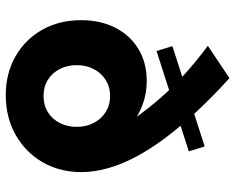

<svg xmlns="http://www.w3.org/2000/svg" viewBox="-95 -705 816 666"><g transform="rotate(90 313.0 -372.0)"><path d="M310 16Q387 16 447.5 -18Q508 -52 542.5 -111.5Q577 -171 577 -246Q577 -289 564 -336.5Q551 -384 525 -433.5Q499 -483 459.5 -536Q420 -589 367.5 -645.5Q315 -702 251 -760L139 -685Q190 -647 234 -607.5Q278 -568 315.5 -525.5Q353 -483 385 -438.5Q417 -394 442 -345L485 -344Q389 -473 261 -473Q198 -473 150.5 -444.5Q103 -416 76.5 -364.5Q50 -313 50 -246Q50 -169 83.5 -110Q117 -51 176 -17.5Q235 16 310 16ZM313 -115Q281 -115 257 -130Q233 -145 219.5 -171Q206 -197 206 -230Q206 -264 220 -290Q234 -316 258 -331Q282 -346 313 -346Q344 -346 368 -331Q392 -316 406 -290Q420 -264 420 -230Q420 -197 406.5 -171Q393 -145 369 -130Q345 -115 313 -115ZM157 -507 505 -619 488 -674 140 -562Z"/></g></svg>

Font: Jost
Style: Bold
Weight: 700
Version: Version 3.710